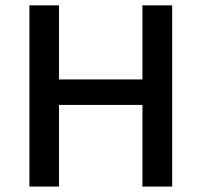

<svg xmlns="http://www.w3.org/2000/svg" viewBox="-20 -685 740 705"><path d="M612.2 -665.3V0H503V-299.8H196.7V0H88V-665.3H196.7V-393.3H503V-665.3Z"/></svg>

Font: Khula SemiBold
Style: Regular
Weight: 600
Designer: Erin McLaughlin, Steve Matteson
Version: Version 1.002;PS 1.0;hotconv 1.0.72;makeotf.lib2.5.5900; ttf